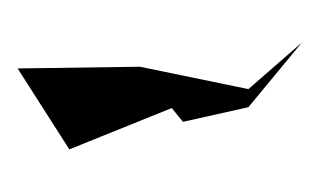

<svg xmlns="http://www.w3.org/2000/svg" viewBox="-94 -642 370 223"><g transform="rotate(-90 91.5 -531.0)"><path d="M78 -428 61 -504 77 -517 29 -636 123 -696 125 -554 99 -428 153 -366Z"/></g></svg>

Font: CiSf CamouflageKit II
Style: Regular
Weight: 400
Version: Version 1